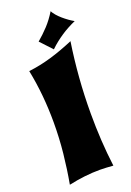

<svg xmlns="http://www.w3.org/2000/svg" viewBox="-175 -984 730 1066"><g transform="rotate(-20 189.5 -451.0)"><path d="M318.8 -728Q303.2 -626 295.2 -521.7Q287.1 -417.5 287.1 -311Q287.1 -231 291.7 -152.6Q296.4 -74.2 306.2 2.9Q285.6 1.5 266.1 0.2Q246.6 -1 228 -1Q182.6 -1 137.7 4.2Q92.8 9.3 43 20Q58.6 -66.4 67.9 -155.5Q77.1 -244.6 77.1 -336.9Q77.1 -416 69.8 -494.1Q62.5 -572.3 46.9 -649.9Q81.5 -654.3 114.5 -661.1Q147.5 -668 180.7 -677.7Q213.9 -687.5 248 -700Q282.2 -712.4 318.8 -728ZM378.9 -824.7Q356 -814.5 335 -803.2Q314 -792 294.2 -778.8Q274.4 -765.6 255.1 -750.5Q235.8 -735.4 216.8 -716.8L151.9 -786.1Q185.5 -814.5 215.8 -846.9Q246.1 -879.4 272 -921.9Q278.3 -909.2 290.5 -895.3Q302.7 -881.3 317.6 -868.4Q332.5 -855.5 348.6 -844Q364.7 -832.5 378.9 -824.7Z"/></g></svg>

Font: Shojumaru
Style: Regular
Weight: 400
Version: Version 1.001